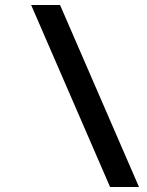

<svg xmlns="http://www.w3.org/2000/svg" viewBox="-20 -672 584 764"><path d="M104 -652 418 72H533L219 -652Z"/></svg>

Font: Charger Pro
Style: BlkExtObl
Weight: 900
Designer: Jasper
Foundry: Cannot Into Space Fonts
Version: Version 1.09